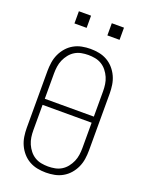

<svg xmlns="http://www.w3.org/2000/svg" viewBox="-170 -1005 839 1096"><g transform="rotate(20 250.0 -457.0)"><path d="M250 8Q224 8 198 3Q172 -2 149 -15Q126 -28 108.5 -48Q91 -68 80 -92Q69 -116 65 -142.5Q61 -169 61 -195V-540Q61 -566 65 -592.5Q69 -619 80 -643Q91 -667 108.5 -687Q126 -707 149 -720Q172 -733 198 -738Q224 -743 250 -743Q276 -743 302 -738Q328 -733 351 -720Q374 -707 391.5 -687Q409 -667 420 -643Q431 -619 435 -592.5Q439 -566 439 -540V-195Q439 -169 435 -142.5Q431 -116 420 -92Q409 -68 391.5 -48Q374 -28 351 -15Q328 -2 302 3Q276 8 250 8ZM399 -386V-540Q399 -561 396 -582Q393 -603 384.5 -622.5Q376 -642 362.5 -659Q349 -676 331 -687Q313 -698 292 -702Q271 -706 250 -706Q229 -706 208 -702Q187 -698 169 -687Q151 -676 137.5 -659Q124 -642 115.5 -622.5Q107 -603 104 -582Q101 -561 101 -540V-386ZM250 -29Q271 -29 292 -33Q313 -37 331 -48Q349 -59 362.5 -76Q376 -93 384.5 -112.5Q393 -132 396 -153Q399 -174 399 -195V-349H101V-195Q101 -174 104 -153Q107 -132 115.5 -112.5Q124 -93 137.5 -76Q151 -59 169 -48Q187 -37 208 -33Q229 -29 250 -29ZM313 -848V-922H387V-848ZM113 -848V-922H187V-848Z"/></g></svg>

Font: Iosevka SS04 Extralight
Style: Regular
Weight: 200
Monospace: yes
Designer: Belleve Invis
Foundry: Belleve Invis
Version: Version 19.0.0; ttfautohint (v1.8.4)